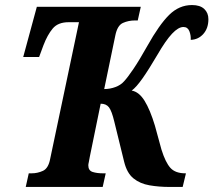

<svg xmlns="http://www.w3.org/2000/svg" viewBox="-20 -741 846 761"><path d="M82 0 94 -54H105Q129 -54 150.5 -64Q172 -74 179 -112L293 -653H252Q210 -653 189 -628Q168 -603 152 -561L135 -515H72L126 -714H538L526 -660H516Q489 -660 467 -650Q445 -640 437 -600L393 -388Q416 -388 437.5 -396Q459 -404 472 -419Q486 -434 509 -468Q532 -502 564 -559Q611 -643 650.5 -682Q690 -721 741 -721Q773 -721 789.5 -705.5Q806 -690 806 -665Q806 -629 786 -606.5Q766 -584 736 -583Q737 -601 730.5 -617.5Q724 -634 707 -634Q687 -634 662 -607.5Q637 -581 604 -524Q570 -466 545 -430.5Q520 -395 502 -382Q531 -377 553 -341.5Q575 -306 594 -243L620 -148Q636 -97 655.5 -75.5Q675 -54 715 -54H717L704 0H653Q610 0 572.5 -6.5Q535 -13 509 -34Q483 -55 472 -100L433 -259Q423 -301 412 -315.5Q401 -330 379 -330L336 -120Q334 -107 332 -98.5Q330 -90 330 -86Q330 -65 347 -59.5Q364 -54 389 -54H399L387 0Z"/></svg>

Font: Noto Serif ExtraCondensed ExtraBold
Style: Italic
Weight: 800
Width: 2
Italic angle: -12°
Designer: Monotype Design Team
Foundry: Monotype Imaging Inc.
Version: Version 2.013